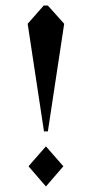

<svg xmlns="http://www.w3.org/2000/svg" viewBox="-20 -654 336 694"><path d="M139 -179 80 -568 138 -634H153L212 -568L153 -179ZM146 20 83 -53 146 -125 209 -53Z"/></svg>

Font: Pochaevsk
Style: Regular
Weight: 400
Version: Version 1.210; ttfautohint (v1.8.4.7-5d5b)